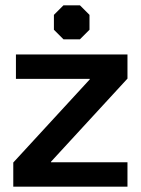

<svg xmlns="http://www.w3.org/2000/svg" viewBox="-20 -703 530 723"><path d="M30 -91 318 -404V-406H40V-498H460V-407L172 -94V-92H460V0H30ZM183 -591V-647L219 -683H281L317 -647V-591L281 -555H219Z"/></svg>

Font: Chakra Petch SemiBold
Style: Regular
Weight: 600
Designer: Katatrad Aksorn Co.,Ltd.
Foundry: Cadson Demak Co.,Ltd.
Version: Version 1.000; ttfautohint (v1.6)